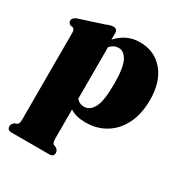

<svg xmlns="http://www.w3.org/2000/svg" viewBox="-163 -578 880 931"><g transform="rotate(30 277.0 -113.0)"><path d="M227.5 -435V-399.5Q253.5 -428 284.8 -443Q316 -458 355 -458Q436.5 -458 486.2 -399.5Q536 -341 536 -239Q536 -161.5 508.2 -105.2Q480.5 -49 431.2 -18.8Q382 11.5 318 11.5Q265.5 11.5 231.5 -10.5V150.5Q231.5 166.5 234.2 173.2Q237 180 243 183L255 187.5Q269 197.5 269 210.5Q269 233 245.5 233H32.5Q9 233 9 210.5Q9 197.5 23 187.5L35 183Q41 180 43.8 173.2Q46.5 166.5 46.5 150.5V-333.5Q46.5 -345 43.5 -350Q40.5 -355 34 -358L22 -359.5Q8 -366.5 8 -380Q8 -395 30 -404.5L163 -447.5Q178.5 -454 188 -456.5Q197.5 -459 205 -459Q227.5 -459 227.5 -435ZM279 -382.5Q252 -382.5 231.5 -360V-70.5Q248.5 -51 274.5 -51Q307 -51 326.8 -88Q346.5 -125 346.5 -220Q346.5 -309.5 327.8 -346Q309 -382.5 279 -382.5Z"/></g></svg>

Font: Fraunces 144pt Soft Black
Style: Regular
Weight: 900
Version: Version 1.000;[b76b70a41]